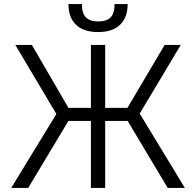

<svg xmlns="http://www.w3.org/2000/svg" viewBox="-20 -920 960 940"><path d="M605 -328H495V0H425V-328H315L118 0H35L256 -362L55 -700H136L315 -392H425V-700H495V-392H604L786 -700H865L664 -364L885 0H801ZM460 -763Q389 -763 352 -799Q315 -835 315 -900H381Q381 -855 400.5 -835Q420 -815 460 -815Q502 -815 521.5 -835Q541 -855 541 -900H605Q605 -835 568 -799Q531 -763 460 -763Z"/></svg>

Font: PT Root UI Web
Style: Regular
Weight: 400
Designer: Vitaly Kuzmin
Foundry: ParaType Ltd.
Version: Version 1.000W